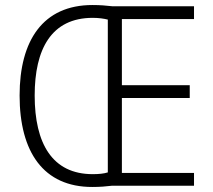

<svg xmlns="http://www.w3.org/2000/svg" viewBox="-20 -739 848 764"><path d="M348 -719C151 -719 58 -578 58 -359C58 -134 153 5 347 5C377 5 402 3 426 0H752V-51H465V-349H735V-400H465V-663H752V-714H428C401 -717 379 -719 348 -719ZM349 -668C373 -668 393 -665 409 -661V-53C393 -48 373 -46 349 -46C188 -46 118 -168 118 -359C118 -543 184 -668 349 -668Z"/></svg>

Font: Noto Sans SemiCondensed Light
Style: Regular
Weight: 300
Width: 4
Designer: Monotype Design Team
Foundry: Monotype Imaging Inc.
Version: Version 2.013